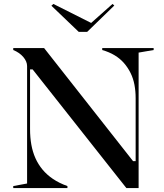

<svg xmlns="http://www.w3.org/2000/svg" viewBox="-20 -951 828 971"><path d="M47 0V-10L117 -23V-617Q117 -640 98 -662.5Q79 -685 47 -698V-708H203L653 -136H666V-455Q666 -490 660 -522Q654 -554 640.5 -581.5Q627 -609 607 -632Q587 -655 559.5 -671.5Q532 -688 497 -698V-708H757V-698L681 -685V0H619L145 -600H132V-298Q132 -256 138.5 -219.5Q145 -183 159 -151.5Q173 -120 195 -93.5Q217 -67 248 -46Q279 -25 321 -10V0ZM549 -931 558 -923 421 -790H378L240 -922L250 -931L441 -835Z"/></svg>

Font: Kalnia
Style: Regular
Weight: 400
Designer: Frida Medrano
Foundry: Frida Medrano
Version: Version 1.105